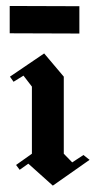

<svg xmlns="http://www.w3.org/2000/svg" viewBox="-20 -602 324 627"><path d="M239.2 -492.5 11.7 -493.3V-582.5L239.2 -581.7ZM152.5 4.2 72.5 -67.5 44.2 -47.5 32.5 -63.3 84.2 -100V-319.2L56.7 -355L24.2 -335L12.5 -351.7L124.2 -427.5L188.3 -351.7V-100L215.8 -71.7L252.5 -95.8L272.5 -80Z"/></svg>

Font: Manufacturing Consent
Style: Regular
Weight: 400
Version: Version 3.000; ttfautohint (v1.8.4.7-5d5b)